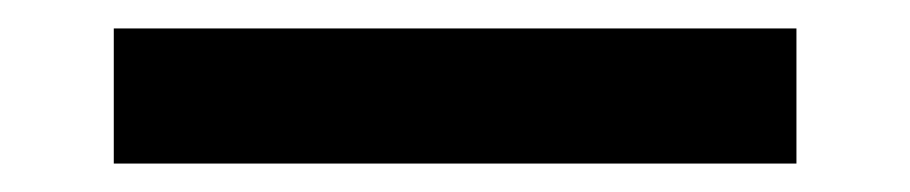

<svg xmlns="http://www.w3.org/2000/svg" viewBox="-20 5 640 135"><path d="M540 120V25H60V120Z"/></svg>

Font: Tekne LDO SemiBold
Style: Regular
Weight: 600
Monospace: yes
Designer: Alessio Laiso, Mario Rullo, Paolo Rosset
Foundry: Alessio Laiso
Version: Version 1.000;hotconv 1.0.109;makeotfexe 2.5.65596